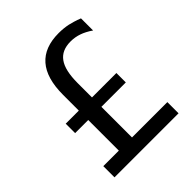

<svg xmlns="http://www.w3.org/2000/svg" viewBox="-202 -874 1007 1007"><g transform="rotate(-45 301.0 -371.0)"><path d="M67.9 -83H183.1V-310.1H85.9V-379.9H183.1V-496.1Q183.1 -620.1 236.8 -681.2Q290 -742.2 395.5 -742.2Q431.6 -742.2 464.4 -735.4Q476.1 -732.9 494.9 -727.3Q513.7 -721.7 533.2 -713.9V-624Q516.6 -635.7 500.7 -643.8Q484.9 -651.9 472.2 -656.2Q441.9 -667 408.7 -667Q342.8 -667 312 -623.5Q280.8 -580.6 280.8 -485.8V-379.9H461.9V-310.1H280.8V-83H543V0H67.9Z"/></g></svg>

Font: Vazir Code Hack
Style: Code-Hack
Weight: 400
Foundry: DejaVu fonts team - Redesigned by Saber Rastikerdar
Version: Version 1.1.2